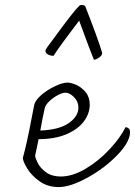

<svg xmlns="http://www.w3.org/2000/svg" viewBox="-20 -756 549 781"><path d="M509 -219Q509 -179 457.5 -125.5Q406 -72 336 -33.5Q266 5 219 5Q174 5 141 -18.5Q108 -42 90.5 -71Q73 -100 73 -114Q89 -171 108 -272L119 -328Q123 -348 148 -369.5Q173 -391 204 -405.5Q235 -420 254 -420Q269 -420 290.5 -410.5Q312 -401 328.5 -381Q345 -361 345 -330Q345 -294 321 -262Q297 -230 250 -210Q203 -190 137 -190L123 -123Q123 -114 133.5 -93Q144 -72 167.5 -55Q191 -38 227 -38Q275 -38 328 -69.5Q381 -101 425 -148Q469 -195 491 -239Q509 -236 509 -219ZM162 -316Q152 -271 144 -225Q221 -228 260 -255.5Q299 -283 299 -318Q299 -343 281 -361Q263 -379 246 -379Q234 -379 215 -369Q196 -359 180.5 -344Q165 -329 162 -316ZM362 -513Q344 -557 315 -637L302 -672Q218 -562 198 -529Q185 -529 175 -534.5Q165 -540 165 -549Q165 -555 173 -565L204 -607Q279 -710 302 -732Q306 -736 313 -736Q318 -736 322 -734Q326 -732 327 -730Q378 -600 395 -543Q398 -533 384.5 -523Q371 -513 362 -513Z"/></svg>

Font: Charmonman
Style: Regular
Weight: 400
Designer: Ekaluck Peanpanawate
Foundry: Cadson Demak Co.,Ltd.
Version: Version 1.000; ttfautohint (v1.6)